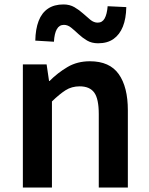

<svg xmlns="http://www.w3.org/2000/svg" viewBox="-20 -845 672 865"><path d="M83 0V-555H190L201 -480H203Q240 -517 284 -543Q328 -569 385 -569Q474 -569 515 -511Q556 -453 556 -348V0H425V-331Q425 -400 404.5 -428Q384 -456 339 -456Q303 -456 275.5 -438.5Q248 -421 214 -388V0ZM422 -650Q393 -650 372 -662.5Q351 -675 333.5 -691.5Q316 -708 300.5 -720.5Q285 -733 268 -733Q247 -733 236 -713.5Q225 -694 223 -657L139 -662Q140 -714 154 -750.5Q168 -787 196 -806Q224 -825 266 -825Q294 -825 315.5 -812.5Q337 -800 354.5 -784Q372 -768 387.5 -755.5Q403 -743 420 -743Q441 -743 451.5 -762Q462 -781 465 -817L549 -813Q548 -761 533.5 -725Q519 -689 491.5 -669.5Q464 -650 422 -650Z"/></svg>

Font: Noto Sans HK SemiBold
Style: Regular
Weight: 600
Version: Version 2.004-H2;hotconv 1.0.118;makeotfexe 2.5.65603